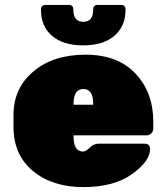

<svg xmlns="http://www.w3.org/2000/svg" viewBox="-20 -753 680 783"><path d="M578 -201H280V-196Q280 -135 319 -135Q330 -135 346 -151Q362 -167 381 -167H570Q592 -167 592 -145Q592 -96 518.5 -43Q445 10 319.5 10Q194 10 114.5 -55.5Q35 -121 35 -236V-284Q35 -393 116 -461.5Q197 -530 328.5 -530Q460 -530 532.5 -453Q605 -376 605 -258V-228Q605 -217 597 -209Q589 -201 578 -201ZM280 -330V-326H360V-330Q360 -390 320 -390Q280 -390 280 -330ZM360 -714Q360 -733 379 -733H473Q492 -733 492 -714Q492 -646 446.5 -607Q401 -568 319 -568Q237 -568 192 -607Q147 -646 147 -714Q147 -733 166 -733H260Q279 -733 279 -714Q279 -664 319.5 -664Q360 -664 360 -714Z"/></svg>

Font: Rubik One
Style: Regular
Weight: 400
Designer: Hubert and Fischer with Elvire Volk Leonovitch
Foundry: Hubert and Fischer with Elvire Volk Leonovitch
Version: Version 1.001